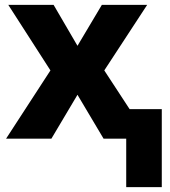

<svg xmlns="http://www.w3.org/2000/svg" viewBox="-20 -569 697 788"><path d="M498 0H405L298 -180L191 0H5L187 -280L14 -549H200L298 -381L398 -549H584L408 -280L512 -121H644V199H498Z"/></svg>

Font: Noto Sans UI ExtraBold
Style: Regular
Weight: 800
Designer: Monotype Design Team
Foundry: Monotype Imaging Inc.
Version: Version 1.001